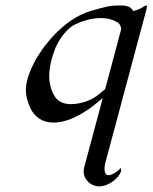

<svg xmlns="http://www.w3.org/2000/svg" viewBox="-20 -438 545 686"><path d="M503.6 -418.5C500.2 -418.5 494.5 -415.5 484.5 -409.2C479.6 -405.3 463.1 -400.4 456.2 -398.4C448.4 -414.6 430.9 -418.5 411.3 -418.5C376.7 -418.5 368.6 -417.5 302.4 -398.4C199.7 -366.7 127.3 -262.2 103.5 -217.3C91.2 -193.4 82.8 -172.9 78.1 -155.3C74.2 -140.6 72.5 -127.7 72.5 -115.9C72.5 -92.3 79.2 -73.1 87.9 -53.2C104.2 -17.6 133.7 0 171.8 0C210.8 0 258.4 -19 309.6 -57.1C319.7 -65.4 333.8 -76.2 347.2 -87.9L281 159.2C279.6 164.4 278.9 169.4 278.9 174.2C278.9 205.9 307 228 333.3 228C370.4 228 406.4 195.8 412 174.8C414.5 165.5 411 162.1 410.4 162.6C409.9 166.5 383.6 188 368 188C357.4 188 353.4 177.8 353.4 165C353.4 158.2 354.5 150.7 356.4 143.6L500.1 -392.6C502.6 -401.9 505 -411 505 -415.5C505 -417.4 504.6 -418.5 503.6 -418.5ZM413.2 -334.5 355.7 -119.6C342.1 -107.4 324.2 -93.3 312.7 -86.9C296.4 -77.1 263.6 -65.9 233.8 -65.9C210.9 -65.9 189.8 -72.8 177.2 -91.3C164.4 -110.5 155.9 -135.5 155.9 -167C155.9 -184.4 158.4 -203.7 164.2 -225.1C167.5 -237.3 172 -250.5 177.2 -264.6C194.8 -306.6 226 -340.8 248.1 -350.6C265.5 -358.9 301.1 -373.5 339.2 -373.5C366.6 -373.5 386.2 -366.7 400 -357.9C407.9 -353 412.1 -344.7 413.2 -334.5Z"/></svg>

Font: Pierce
Style: Oblique
Weight: 400
Italic angle: -15°
Version: Version 0.2.0